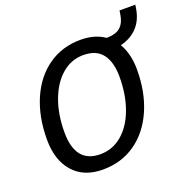

<svg xmlns="http://www.w3.org/2000/svg" viewBox="-139 -923 1050 1066"><g transform="rotate(-20 386.0 -389.5)"><path d="M772 -789 769 -768Q758 -701 719.5 -660.5Q681 -620 620 -605Q658 -540 658 -448Q658 -314 612.5 -210Q567 -106 484 -48Q401 10 292 10Q179 10 117 -60.5Q55 -131 55 -252Q55 -386 100 -490Q145 -594 227.5 -652Q310 -710 419 -710Q503 -710 560 -670Q616 -671 642 -695Q668 -719 675 -764L679 -789ZM553 -443Q553 -530 517 -577.5Q481 -625 404 -625Q333 -625 277.5 -577.5Q222 -530 191 -446.5Q160 -363 160 -257Q160 -75 307 -75Q379 -75 435 -122Q491 -169 522 -253Q553 -337 553 -443Z"/></g></svg>

Font: Niramit Medium
Style: Italic
Weight: 500
Italic angle: -10°
Designer: Katatrad Aksorn Co.,Ltd.
Foundry: Cadson Demak Co.,Ltd.
Version: Version 1.000; ttfautohint (v1.6)